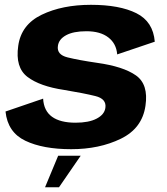

<svg xmlns="http://www.w3.org/2000/svg" viewBox="-20 -618 695 801"><path d="M277 4.4Q394.4 4.4 483.9 -39.1Q573.5 -82.6 586.9 -177Q600.1 -266.1 547.1 -303.4Q494.1 -340.7 385.4 -355.8Q307.4 -367.2 261.7 -378.6Q216 -390 221.6 -426.5Q225.1 -454.3 255.7 -471Q286.2 -487.7 340.5 -487.7Q398.5 -487.7 431.9 -461.9Q465.4 -436.1 468.9 -391L625.7 -444Q619 -528 548.9 -562.9Q478.8 -597.9 359.3 -597.9Q239.8 -597.9 154.1 -556.6Q68.4 -515.3 56.1 -426.9Q43 -336.6 94.6 -297.2Q146.1 -257.9 247.7 -242.8Q330.1 -229.1 377.7 -217.3Q425.3 -205.6 419.6 -167.8Q415.7 -140.2 383.3 -123.2Q351 -106.1 295 -106.1Q231.4 -106.1 197 -130.9Q162.7 -155.7 159.9 -206.5L3 -152.8Q12 -66 85.8 -30.8Q159.5 4.4 277 4.4ZM167.9 163.3H226.1L316.7 31.6H222.7Z"/></svg>

Font: Anybody Thin
Style: Italic
Weight: 100
Italic angle: -10°
Designer: Tyler Finck
Foundry: Etcetera Type Company
Version: Version 1.114;gftools[0.9.25]